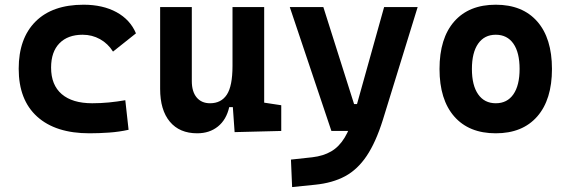

<svg xmlns="http://www.w3.org/2000/svg" viewBox="-20 -547 2384 802"><path d="M353.5 9.8Q212.4 9.8 135.3 -59.8Q58.1 -129.4 58.1 -259.8Q58.1 -386.7 128.4 -457Q198.6 -527.3 329.1 -527.3Q409.4 -527.3 466.7 -496.1Q523.9 -464.8 547.9 -407.7L452.1 -331.5Q430.8 -365.1 397.7 -383.5Q364.5 -401.9 325.2 -401.9Q263.2 -401.9 228.3 -366.2Q193.4 -330.5 193.4 -264.6Q193.4 -191.9 237.9 -153.8Q282.5 -115.7 365.2 -115.7Q400.3 -115.7 435.3 -119.1Q470.3 -122.6 503.4 -128.4L517.1 -4.9Q477.6 3.9 435.5 6.8Q393.4 9.8 353.5 9.8Z M803.7 9.8Q729.9 9.8 689.4 -38.8Q648.9 -87.4 648.9 -175.8V-517.6H781.2V-208.5Q781.2 -164.1 801.5 -139.9Q821.8 -115.7 857.4 -115.7Q903.9 -115.7 927.5 -151.6Q951.2 -187.5 951.2 -272L977.5 -99.6H937.5Q925.5 -46.9 890.3 -18.6Q855.2 9.8 803.7 9.8ZM960 4.9 951.2 -119.1V-210H1083.5V-118.2L1154.8 -107.4V0ZM951.2 -146.5V-517.6H1083.5V-175.8Z M1200.2 234.4 1195.3 119.6 1284.7 109.9Q1330.6 104.5 1363.3 85.4Q1396 66.4 1419.2 28.6Q1442.4 -9.3 1459.5 -70.3L1584.5 -517.6H1724.6L1579.1 -45.9Q1549.8 47.4 1511.7 104.2Q1473.6 161.1 1421.4 189.2Q1369.1 217.3 1296.4 224.6ZM1364.3 0 1190.4 -517.6H1330.6L1459 -112.3H1482.4V0Z M2050.8 9.8Q1939 9.8 1877.4 -60.5Q1815.9 -130.9 1815.9 -258.8Q1815.9 -387.2 1877.4 -457.3Q1939 -527.3 2050.8 -527.3Q2162.6 -527.3 2224.1 -457.3Q2285.6 -387.2 2285.6 -258.8Q2285.6 -130.9 2224.1 -60.5Q2162.6 9.8 2050.8 9.8ZM2051 -115.7Q2098.6 -115.7 2124.5 -153.1Q2150.4 -190.5 2150.4 -258.9Q2150.4 -327.6 2124.5 -364.7Q2098.5 -401.9 2050.8 -401.9Q2003.4 -401.9 1977.3 -364.7Q1951.2 -327.5 1951.2 -258.8Q1951.2 -190.4 1977.3 -153.1Q2003.4 -115.7 2051 -115.7Z"/></svg>

Font: Cascadia Code
Style: Regular
Weight: 400
Monospace: yes
Designer: Aaron Bell
Foundry: Saja Typeworks
Version: Version 2106.017